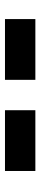

<svg xmlns="http://www.w3.org/2000/svg" viewBox="292 -1332 165 790"><g transform="rotate(90 375.0 -937.5)"><path d="M434 -875V-1000H684V-875ZM59 -875V-1000H309V-875Z"/></g></svg>

Font: Silkscreen
Style: Bold
Weight: 700
Designer: Jason Kottke
Foundry: Jason Kottke
Version: Version 1.001; ttfautohint (v1.8.4.7-5d5b)